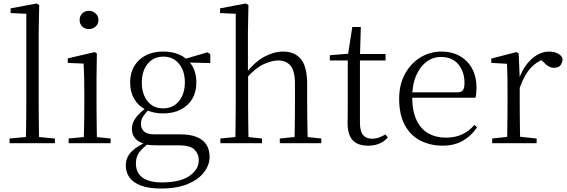

<svg xmlns="http://www.w3.org/2000/svg" viewBox="-20 -822 3255 1102"><path d="M35 0V-27L153 -38H178L295 -27V0ZM128 0Q129 -31 129.5 -70Q130 -109 130.5 -150.5Q131 -192 131 -227V-743L41 -747V-774L190 -802L205 -793L202 -639V-227Q202 -192 202.5 -150.5Q203 -109 203.5 -70Q204 -31 205 0Z M374 0V-27L485 -38H509L615 -27V0ZM460 0Q461 -24 462 -65Q463 -106 463.5 -150Q464 -194 464 -227V-285Q464 -335 463 -377.5Q462 -420 460 -457L369 -461V-487L524 -523L536 -515L534 -378V-227Q534 -194 534.5 -150Q535 -106 535.5 -65Q536 -24 537 0ZM490 -655Q468 -655 452.5 -669.5Q437 -684 437 -707Q437 -730 452.5 -745Q468 -760 490 -760Q512 -760 528.5 -745Q545 -730 545 -707Q545 -684 528.5 -669.5Q512 -655 490 -655Z M905 260Q833 260 788.5 243Q744 226 723 196.5Q702 167 702 128Q702 81 735.5 47.5Q769 14 833 -12L839 -3Q798 27 779 52.5Q760 78 760 116Q760 170 798.5 197.5Q837 225 909 225Q1013 225 1067 188Q1121 151 1121 97Q1121 62 1096.5 37Q1072 12 1006 12H882Q862 12 845 11Q828 10 813 6V4Q737 -15 737 -83Q737 -114 756.5 -142Q776 -170 819 -204V-213L843 -202Q815 -174 802 -155Q789 -136 789 -110Q789 -84 807 -67.5Q825 -51 866 -51H1013Q1070 -51 1108 -36Q1146 -21 1164.5 8Q1183 37 1183 79Q1183 124 1151.5 166Q1120 208 1058 234Q996 260 905 260ZM917 -171Q859 -171 816 -193Q773 -215 750 -254.5Q727 -294 727 -348Q727 -429 779 -477.5Q831 -526 917 -526Q961 -526 996.5 -513.5Q1032 -501 1056 -477L1058 -475Q1107 -430 1107 -348Q1107 -294 1083.5 -254.5Q1060 -215 1017 -193Q974 -171 917 -171ZM916 -200Q973 -200 1007 -241.5Q1041 -283 1041 -349Q1041 -416 1007 -456.5Q973 -497 918 -497Q862 -497 828 -456Q794 -415 794 -348Q794 -282 827 -241Q860 -200 916 -200ZM1026 -464V-481H1032L1171 -522L1187 -511V-460Z M1245 0V-27L1355 -38H1380L1484 -27V0ZM1330 0Q1331 -24 1331.5 -65Q1332 -106 1332.5 -150Q1333 -194 1333 -227V-743L1243 -747V-774L1390 -802L1406 -793L1403 -639V-405L1404 -393V-227Q1404 -194 1404.5 -150Q1405 -106 1405.5 -65Q1406 -24 1407 0ZM1586 0V-27L1694 -38H1720L1824 -27V0ZM1670 0Q1671 -24 1671.5 -64.5Q1672 -105 1672.5 -149Q1673 -193 1673 -227V-339Q1673 -415 1647.5 -445Q1622 -475 1577 -475Q1542 -475 1494.5 -454Q1447 -433 1391 -370L1374 -403H1392Q1444 -468 1498.5 -497Q1553 -526 1606 -526Q1671 -526 1707 -483Q1743 -440 1743 -337V-227Q1743 -193 1743.5 -149Q1744 -105 1745 -64.5Q1746 -24 1747 0Z M2011 -475V-512H2193V-475ZM2093 14Q2032 14 2003.5 -18Q1975 -50 1975 -115Q1975 -138 1975.5 -156.5Q1976 -175 1976 -201V-475H1873V-505L1996 -515L1976 -500L2002 -667H2051L2046 -496V-485V-116Q2046 -69 2063.5 -47.5Q2081 -26 2115 -26Q2138 -26 2155 -32.5Q2172 -39 2192 -50L2206 -33Q2186 -10 2158 2Q2130 14 2093 14Z M2521 14Q2449 14 2392 -15.5Q2335 -45 2303 -105Q2271 -165 2271 -254Q2271 -337 2304.5 -398Q2338 -459 2393 -492.5Q2448 -526 2513 -526Q2576 -526 2621.5 -499Q2667 -472 2691 -426Q2715 -380 2715 -321Q2715 -285 2709 -261H2305V-292H2604Q2629 -292 2637.5 -305Q2646 -318 2646 -346Q2646 -410 2611 -452.5Q2576 -495 2511 -495Q2465 -495 2427.5 -467Q2390 -439 2368 -387.5Q2346 -336 2346 -266Q2346 -185 2370.5 -133Q2395 -81 2438.5 -56.5Q2482 -32 2539 -32Q2592 -32 2632 -50.5Q2672 -69 2703 -105L2718 -91Q2685 -42 2636.5 -14Q2588 14 2521 14Z M2805 0V-27L2915 -39H2947L3060 -27V0ZM2890 0Q2891 -24 2891.5 -65Q2892 -106 2892.5 -150Q2893 -194 2893 -227V-285Q2893 -337 2892.5 -378Q2892 -419 2890 -456L2800 -461V-486L2944 -523L2957 -515L2963 -375V-374V-227Q2963 -194 2963.5 -150Q2964 -106 2964.5 -65Q2965 -24 2966 0ZM2963 -318 2943 -369H2959Q2975 -416 3002 -451.5Q3029 -487 3062.5 -506.5Q3096 -526 3131 -526Q3159 -526 3180.5 -515.5Q3202 -505 3209 -486Q3208 -461 3196.5 -447Q3185 -433 3160 -433Q3143 -433 3128.5 -441.5Q3114 -450 3097 -468L3074 -488H3122Q3067 -475 3028.5 -434.5Q2990 -394 2963 -318Z"/></svg>

Font: Noto Serif JP ExtraLight Light
Style: Regular
Weight: 300
Version: Version 2.003-H1;hotconv 1.1.1;makeotfexe 2.6.0